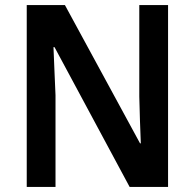

<svg xmlns="http://www.w3.org/2000/svg" viewBox="-20 -785 765 754"><path d="M640 -51H489L194 -600H190Q192 -550 194 -503.5Q196 -457 198 -411V-51H85V-765H235L530 -222H533Q531 -269 529.5 -315.5Q528 -362 527 -406V-765H640Z"/></svg>

Font: Noto Sans Tamil UI SemiCondensed SemiBold
Style: Regular
Weight: 600
Width: 4
Designer: Jelle Bosma - Monotype Design Team
Foundry: Monotype Imaging Inc.
Version: Version 2.004; ttfautohint (v1.8.4.7-5d5b)